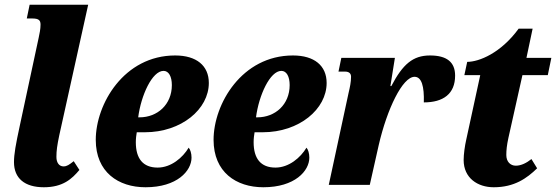

<svg xmlns="http://www.w3.org/2000/svg" viewBox="-20 -780 2346 810"><path d="M165 10C246 10 284 -26 315 -63L291 -100C272 -85 262 -78 248 -78C230 -78 218 -93 218 -118C218 -144 221 -166 230 -209L352 -760H105L93 -702H117C145 -702 151 -693 151 -676C151 -658 147 -638 143 -620L64 -252C46 -169 39 -129 39 -96C39 -28 84 10 165 10Z M594 10C727 10 788 -59 788 -115C788 -133 783 -149 776 -157C751 -115 702 -73 645 -73C583 -73 553 -111 553 -180C553 -196 555 -210 557 -222H591C746 -222 861 -320 861 -430C861 -503 809 -546 719 -546C503 -546 384 -341 384 -190C384 -54 479 10 594 10ZM569 -285H563C575 -378 622 -481 670 -481C692 -481 705 -457 705 -421C705 -339 644 -285 569 -285Z M1091 10C1224 10 1285 -59 1285 -115C1285 -133 1280 -149 1273 -157C1248 -115 1199 -73 1142 -73C1080 -73 1050 -111 1050 -180C1050 -196 1052 -210 1054 -222H1088C1243 -222 1358 -320 1358 -430C1358 -503 1306 -546 1216 -546C1000 -546 881 -341 881 -190C881 -54 976 10 1091 10ZM1066 -285H1060C1072 -378 1119 -481 1167 -481C1189 -481 1202 -457 1202 -421C1202 -339 1141 -285 1066 -285Z M1451 -390 1367 0H1540L1578 -169C1613 -320 1678 -456 1729 -456C1759 -456 1770 -415 1768 -348C1850 -348 1900 -384 1900 -461C1900 -518 1865 -546 1794 -546C1722 -546 1679 -509 1631 -417H1627L1646 -536H1420L1408 -478H1435C1454 -478 1461 -469 1461 -456C1461 -434 1456 -411 1451 -390Z M2063 10C2150 10 2203 -28 2246 -70L2222 -109C2202 -93 2179 -81 2156 -81C2133 -81 2116 -98 2116 -126C2116 -146 2118 -167 2125 -199L2184 -463H2291L2306 -536H2201L2227 -659H2168C2093 -556 2001 -519 1951 -519L1939 -463H2006L1947 -191C1941 -165 1936 -129 1936 -105C1936 -29 1995 10 2063 10Z"/></svg>

Font: Noto Serif Condensed Black
Style: Italic
Weight: 900
Width: 3
Italic angle: -12°
Designer: Monotype Design Team
Foundry: Monotype Imaging Inc.
Version: Version 2.013